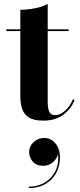

<svg xmlns="http://www.w3.org/2000/svg" viewBox="-20 -610 409 982"><path d="M129 166.8Q129 138 152 116.8Q175 95.6 206.6 95.6Q239 95.6 262.8 122.6Q286.6 149.6 286.6 196.4Q286.6 239.6 267.2 275Q247.8 310.4 212.2 331.2Q176.6 352 127.4 352V344.8Q173.8 344.8 209.6 323.2Q245.4 301.6 263.8 263.8Q282.2 226 276.6 177.6Q272.2 201.6 250.4 219.8Q228.6 238 201.4 238Q166.6 238 147.8 216.8Q129 195.6 129 166.8ZM361.5 -98.5Q343 -52 302.8 -22.5Q262.5 7 201.5 7Q153 7 127.8 -9.2Q102.5 -25.5 93.2 -53.2Q84 -81 84 -116V-451H12.5V-460H84V-560Q118 -560 158 -567.5Q198 -575 224 -590V-460H331V-451H224V-89.5Q224 -52 233 -36.5Q242 -21 262.5 -21Q286 -21 311.5 -42.5Q337 -64 353 -102Z"/></svg>

Font: Bodoni* 24pt
Style: Bold
Weight: 700
Version: Version 2.3